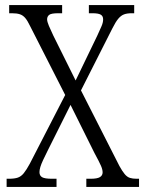

<svg xmlns="http://www.w3.org/2000/svg" viewBox="-20 -734 573 754"><path d="M6 0V-32H15Q37 -32 50 -36.5Q63 -41 73.5 -54Q84 -67 97 -91L236 -361L98 -632Q88 -653 79 -663.5Q70 -674 58 -678Q46 -682 27 -682H16V-714H224V-682H209Q181 -682 173 -675.5Q165 -669 165 -658Q165 -649 172 -632.5Q179 -616 189 -595L277 -418L362 -594Q371 -614 378 -629.5Q385 -645 385 -658Q385 -671 375.5 -676.5Q366 -682 343 -682H329V-714H507V-682H497Q479 -682 467 -677.5Q455 -673 444.5 -660.5Q434 -648 421 -622L298 -379L449 -82Q460 -62 469.5 -50.5Q479 -39 490 -35.5Q501 -32 516 -32H526V0H319V-32H336Q362 -32 372.5 -38.5Q383 -45 383 -57Q383 -68 376.5 -83Q370 -98 351 -133L257 -322L168 -144Q157 -122 149.5 -106Q142 -90 138.5 -78.5Q135 -67 135 -58Q135 -44 145.5 -38Q156 -32 184 -32H202V0Z"/></svg>

Font: Noto Serif Ethiopic Condensed Light
Style: Regular
Weight: 300
Width: 3
Designer: Monotype Design Team
Foundry: Monotype Imaging Inc.
Version: Version 2.102